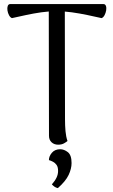

<svg xmlns="http://www.w3.org/2000/svg" viewBox="-20 -713 568 961"><path d="M271.2 11.2Q251.2 11.2 238.2 -0.8Q225.2 -12.8 225.2 -33.4L224.1 -675.9L304.4 -671.5L305.4 -114.2Q305.4 -84.6 307.8 -56.8Q310.2 -29.1 317.8 -7.4Q312.1 -2.1 300.2 4.6Q288.4 11.2 271.2 11.2ZM39.8 -622.3Q31.2 -625.6 25.2 -636.8Q19.2 -647.9 17.3 -661Q15.4 -674.1 18.8 -683.3Q22.2 -692.6 31.3 -692.6H497.6Q506.8 -692.6 510.2 -683.3Q513.5 -674.1 511.4 -661Q509.2 -647.9 503.2 -636.8Q497.2 -625.6 488.6 -622.3Q455.3 -629.7 417.1 -637.8Q378.9 -645.8 339.3 -651.4Q299.8 -656.9 262.3 -656.9Q225.4 -656.9 186.6 -651.4Q147.8 -645.8 110.7 -637.8Q73.5 -629.7 39.8 -622.3ZM269.6 228.5Q259.8 226.5 252.8 221.5Q245.8 216.6 239.6 209.8Q255 192.6 262.8 176.3Q270.7 160.1 270.7 142.7Q270.7 123.2 263.3 112.7Q255.8 102.2 245.5 96.8Q235.1 91.3 224.8 88.3Q224.8 69.2 239.7 51.6Q254.7 34 281.2 34Q300.9 34 319.5 48.5Q338.2 63 338.2 103.2Q338.2 131.4 323.5 162.7Q308.8 193.9 269.6 228.5Z"/></svg>

Font: Arima Thin
Style: Regular
Weight: 100
Designer: Joana Correia and Natanael Gama
Foundry: NDISCOVER
Version: Version 1.101;gftools[0.9.23]